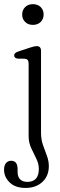

<svg xmlns="http://www.w3.org/2000/svg" viewBox="-52 -656 287 922"><path d="M106 -536.5Q83 -536.5 68.8 -550.5Q54.5 -564.5 54.5 -586Q54.5 -608 68.8 -622Q83 -636 106 -636Q129 -636 143.2 -622.2Q157.5 -608.5 157.5 -586.5Q157.5 -564.5 143.2 -550.5Q129 -536.5 106 -536.5ZM145 -18.5Q145 13 154.2 39.8Q163.5 66.5 173 91.5Q182.5 116.5 182.5 142Q182.5 189 151.5 217.8Q120.5 246.5 70.5 246.5Q21.5 246.5 -5.5 220.2Q-32.5 194 -32.5 159.5Q-32.5 138 -23 127Q-13.5 116 1.5 116Q32.5 116 32.5 156.5V170Q32.5 192 44.2 204.8Q56 217.5 80.5 217.5Q134.5 216.5 134.5 155Q134.5 130 122.2 105.8Q110 81.5 97.8 55Q85.5 28.5 85.5 -2.5V-349Q85.5 -362 81.2 -367.5Q77 -373 67 -374L32 -374.5Q16 -377.5 16 -390Q16 -402 35 -408.5L91 -427Q104.5 -431.5 111.5 -433Q118.5 -434.5 124.5 -434.5Q145 -434.5 145 -411.5Z"/></svg>

Font: Fraunces 144pt S100 Light
Style: Regular
Weight: 300
Version: Version 1.000; ttfautohint (v1.8.3)